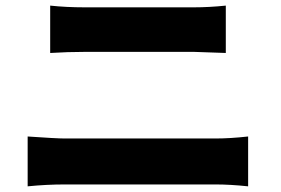

<svg xmlns="http://www.w3.org/2000/svg" viewBox="-20 -684 996 681"><path d="M78.1 -23.1V-199.9Q180.4 -192.8 209.2 -192.8H745Q796.2 -192.8 860.1 -199.9V-23.1Q796.2 -29.8 745 -29.8H209.2Q145.6 -29.8 78.1 -23.1ZM158 -496.1V-664.1Q215.2 -658 279.8 -658H668Q721.2 -658 780.9 -664.1V-496.1Q674 -500 668 -500H280.9Q220.5 -500 158 -496.1Z"/></svg>

Font: Karasuma Gothic
Style: Black
Weight: 900
Designer: Rasmus Andersson / Ryoko Nishizuka
Foundry: Genbu
Version: Version 1.00